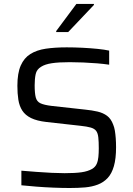

<svg xmlns="http://www.w3.org/2000/svg" viewBox="-20 -933 668 961"><path d="M328.7 8Q291.6 8 248 6.2Q204.4 4.5 162.8 1.2Q121.1 -2.1 87 -5.6V-78.7Q122.6 -75.7 162.3 -72.7Q202 -69.7 239.3 -67.9Q276.6 -66.2 303.4 -66.2Q356 -66.2 388 -70.8Q420 -75.3 441.9 -88Q457 -97.4 463.7 -112.2Q470.5 -127.1 472.4 -147.1Q474.4 -167 474.4 -190.1Q474.4 -224.1 472.1 -245.1Q469.9 -266.2 461.4 -277.7Q452.9 -289.2 434 -294.6Q415.1 -300 382.8 -303.4L212.3 -322.4Q164.3 -327.9 135.3 -342.2Q106.4 -356.5 91.6 -379.4Q76.8 -402.4 71.9 -433.6Q67 -464.8 67 -503.6Q67 -566.6 83.7 -604.7Q100.4 -642.9 132.1 -662.7Q163.8 -682.5 209.6 -689.3Q255.5 -696 313.7 -696Q352.2 -696 392.3 -694Q432.5 -691.9 467.9 -688.4Q503.3 -684.8 526.4 -679.7V-609.2Q500.1 -613.2 466.2 -616Q432.2 -618.8 396.5 -620.3Q360.7 -621.8 329.2 -621.8Q273.7 -621.8 239.6 -616.6Q205.5 -611.5 185.9 -598.9Q163.7 -585.7 158.6 -562.2Q153.5 -538.8 153.5 -505.9Q153.5 -466.6 158.9 -445.6Q164.3 -424.5 182.6 -416Q200.8 -407.5 237.8 -403L405.3 -384.5Q440.6 -381 468.5 -374.5Q496.4 -367.9 516.1 -353.2Q535.7 -338.4 546.4 -309.6Q552 -296.5 554.9 -279.3Q557.7 -262.2 559.3 -241.5Q560.9 -220.9 560.9 -195.6Q560.9 -139.1 550.1 -101.5Q539.3 -63.9 518.9 -42.1Q498.6 -20.3 469.8 -9.2Q440.9 1.9 405.6 5Q370.2 8 328.7 8ZM261.3 -772.6V-777.6L362.3 -913.3H450.1V-908.3L321.4 -772.6Z"/></svg>

Font: Saira Thin
Style: Regular
Weight: 100
Designer: Hector Gatti with collaboration of the Omnibus-Type team
Foundry: Omnibus-Type
Version: Version 1.101